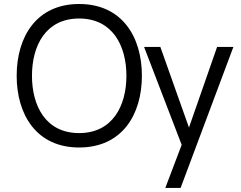

<svg xmlns="http://www.w3.org/2000/svg" viewBox="-20 -720 1194 950"><path d="M371.6 9.8C584 9.8 682.1 -152.8 682.1 -345.2C682.1 -537.6 584 -700.2 371.6 -700.2C160.2 -700.2 62.5 -537.6 62.5 -345.2C62.5 -152.8 160.2 9.8 371.6 9.8ZM371.6 -61.5C205.6 -61.5 138.2 -196.8 138.2 -345.2C138.2 -493.2 205.6 -628.4 371.6 -628.4C537.1 -628.4 605.5 -493.2 605.5 -345.2C605.5 -196.8 537.1 -61.5 371.6 -61.5ZM797.9 210H873.5L1134.8 -487.8H1054.2L915 -88.9L773.4 -487.8H692.9L878.9 -3.4Z"/></svg>

Font: HK Grotesk
Style: Regular
Weight: 400
Designer: Alfredo Marco Pradil and Stefan Peev
Foundry: Hanken Design Co.
Version: Version 1.045;PS 001.045;hotconv 1.0.88;makeotf.lib2.5.64775